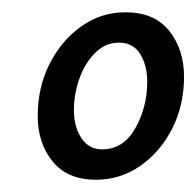

<svg xmlns="http://www.w3.org/2000/svg" viewBox="-20 -775 320 313"><path d="M136.5 -482Q90 -482 65.8 -511.8Q41.5 -541.5 41.5 -586Q41.5 -633 61 -671.2Q80.5 -709.5 112.8 -732.2Q145 -755 184.5 -755Q231.5 -755 255.8 -724.8Q280 -694.5 280 -650Q280 -603.5 260.8 -565.5Q241.5 -527.5 209 -504.8Q176.5 -482 136.5 -482ZM146.5 -531.5Q181 -531.5 200.5 -565.8Q220 -600 220 -641.5Q220 -668.5 208.5 -687Q197 -705.5 174 -705.5Q152 -705.5 135.5 -689.2Q119 -673 109.8 -647.8Q100.5 -622.5 100.5 -595.5Q100.5 -568 112.8 -549.8Q125 -531.5 146.5 -531.5Z"/></svg>

Font: Cabin Condensed SemiBold
Style: Italic
Weight: 600
Width: 3
Italic angle: -10°
Designer: Pablo Impallari
Foundry: Pablo Impallari. http://www.impallari.com Igino Marini. http://www.ikern.com
Version: Version 3.001; ttfautohint (v1.8.3)